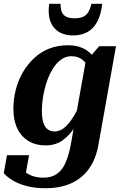

<svg xmlns="http://www.w3.org/2000/svg" viewBox="-40 -764 647 1018"><path d="M336 -1 417 -453 428 -452 486 -519H575L482 3Q469 78 432.5 129.5Q396 181 338 207.5Q280 234 200 234Q145 234 101.5 222.5Q58 211 27.5 192.5Q-3 174 -20 154L-3 59H114L92 181Q80 179 72 172.5Q64 166 61 156Q58 146 59 134Q60 122 65 110Q74 130 90.5 145Q107 160 132 169Q157 178 191 178Q232 178 260.5 159Q289 140 307 100Q325 60 336 -1ZM489 -402 441 -371Q434 -402 419.5 -423Q405 -444 385 -455Q365 -466 338 -466Q309 -466 284.5 -448.5Q260 -431 241 -401Q222 -371 209 -333Q196 -295 189 -254.5Q182 -214 182 -176Q182 -139 189.5 -115Q197 -91 212 -79Q227 -67 249 -67Q276 -67 299.5 -85.5Q323 -104 345 -138.5Q367 -173 390 -222L416 -198Q387 -135 356.5 -89Q326 -43 289 -18Q252 7 201 7Q150 7 111.5 -16Q73 -39 52 -82.5Q31 -126 31 -187Q31 -238 43.5 -287.5Q56 -337 80.5 -379.5Q105 -422 140 -455Q175 -488 220 -506Q265 -524 319 -524Q355 -524 382.5 -515Q410 -506 430.5 -489Q451 -472 465.5 -450Q480 -428 489 -402ZM347 -576Q388 -576 420.5 -592.5Q453 -609 474 -646Q495 -683 502 -744H445Q438 -716 427.5 -699Q417 -682 399.5 -674.5Q382 -667 355 -667Q327 -667 310 -676Q293 -685 287 -702Q281 -719 281 -744H221Q220 -735 219 -725.5Q218 -716 218 -708Q218 -666 233.5 -636.5Q249 -607 278 -591.5Q307 -576 347 -576Z"/></svg>

Font: Roboto Serif 72pt SemiCondensed SemiBold
Style: Italic
Weight: 600
Width: 4
Italic angle: -10°
Designer: Greg Gazdowicz
Foundry: Commercial Type
Version: Version 1.008